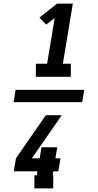

<svg xmlns="http://www.w3.org/2000/svg" viewBox="-20 -870 540 1060"><path d="M178 -446V-518H240L282 -771L235 -734L198 -773L295 -850H382L327 -518H371V-446ZM274 170H170V98H183L187 76H56L68 4L233 -234H321L156 4H199L209 -57H296L286 4H314L302 76H274L271 98H274ZM55 -306 66 -374H445L434 -306Z"/></svg>

Font: Iosevka Curly Slab HvObl
Style: Regular
Weight: 900
Italic angle: -9°
Monospace: yes
Designer: Belleve Invis
Foundry: Belleve Invis
Version: Version 11.1.0; ttfautohint (v1.8.3)